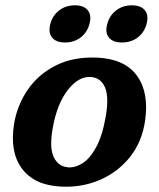

<svg xmlns="http://www.w3.org/2000/svg" viewBox="-20 -691 598 723"><path d="M346.5 -474Q450 -469 495.8 -405.8Q541.5 -342.5 526.5 -237.5Q515 -156.5 469 -99.2Q423 -42 354.8 -13Q286.5 16 208 11.5Q109.5 6.5 62.8 -56Q16 -118.5 33 -224.5Q44.5 -294.5 84.2 -352.8Q124 -411 190.2 -444.5Q256.5 -478 346.5 -474ZM236 -61Q262 -58.5 290 -75.8Q318 -93 341.5 -135.5Q365 -178 378 -251Q391 -326 375.5 -361.8Q360 -397.5 323.5 -401Q276.5 -405 235.2 -352Q194 -299 178 -205.5Q165.5 -133 182.8 -98.5Q200 -64 236 -61ZM225 -531Q191 -531 176 -549.8Q161 -568.5 169.5 -601Q178 -633 203 -652Q228 -671 262 -671Q296 -671 310.8 -652Q325.5 -633 317 -601Q308.5 -569 283.8 -550Q259 -531 225 -531ZM439 -531Q405 -531 390 -549.8Q375 -568.5 384 -601Q392.5 -633 417.5 -652Q442.5 -671 476 -671Q511 -671 525.8 -652Q540.5 -633 532 -601Q523.5 -569 498.8 -550Q474 -531 439 -531Z"/></svg>

Font: Fraunces 9pt SuperSoft SemiBold
Style: Italic
Weight: 600
Italic angle: -16°
Version: Version 1.000;[0bf87f6ff]